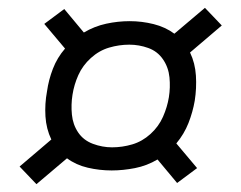

<svg xmlns="http://www.w3.org/2000/svg" viewBox="-20 -585 616 490"><path d="M73 -115 151 -181Q174 -164 204 -157Q234 -150 265 -150Q294 -150 324.5 -156Q355 -162 382 -178L432 -118L483 -156L430 -219Q450 -243 461 -271Q472 -299 477 -328Q482 -360 480 -392Q478 -424 465 -451L546 -520L503 -565L425 -499Q402 -516 372 -523.5Q342 -531 311 -531Q281 -531 251 -524.5Q221 -518 194 -502L144 -562L93 -524L146 -461Q126 -438 115 -409.5Q104 -381 100 -352Q94 -320 96 -288Q98 -256 111 -229L30 -160ZM266 -209Q241 -209 217 -218Q193 -227 179.5 -247Q166 -267 163.5 -292.5Q161 -318 165 -343Q169 -369 180 -393.5Q191 -418 212 -437Q233 -456 258.5 -463.5Q284 -471 310 -471Q335 -471 358.5 -462.5Q382 -454 396 -433.5Q410 -413 412.5 -387.5Q415 -362 411 -337Q407 -312 396 -287Q385 -262 364 -243Q343 -224 317.5 -216.5Q292 -209 266 -209Z"/></svg>

Font: Iosevka Sparkle Light
Style: Italic
Weight: 300
Italic angle: -9°
Designer: Belleve Invis
Foundry: Belleve Invis
Version: Version 4.5.0; ttfautohint (v1.8.3)